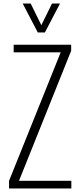

<svg xmlns="http://www.w3.org/2000/svg" viewBox="-20 -1062 441 1082"><path d="M31 0V-43L322 -767H57V-810H381V-776L87 -43H382V0ZM193 -879 108 -1042H153L213 -920L273 -1042H318L233 -879Z"/></svg>

Font: Oswald ExtraLight
Style: Regular
Weight: 250
Designer: Vernon Adams
Foundry: Vernon Adams
Version: Version 4.103;gftools[0.9.33.dev8+g029e19f]